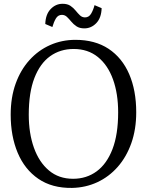

<svg xmlns="http://www.w3.org/2000/svg" viewBox="-20 -956 756 988"><path d="M351 11Q248 12.5 177.5 -35.8Q107 -84 71 -169.8Q35 -255.5 35 -366Q35 -454.5 60.5 -525.5Q86 -596.5 131.8 -647Q177.5 -697.5 238 -724.2Q298.5 -751 368 -751Q469 -751 538.8 -704.8Q608.5 -658.5 644.8 -574.5Q681 -490.5 681 -378Q681 -290.5 655.8 -219.2Q630.5 -148 585.5 -97Q540.5 -46 480.5 -18.2Q420.5 9.5 351 11ZM356 -36Q425 -36 477.2 -74.2Q529.5 -112.5 558.8 -188.5Q588 -264.5 588 -378Q588 -474 561.5 -547.5Q535 -621 483.8 -662.5Q432.5 -704 359 -704Q290 -704 238 -666.8Q186 -629.5 157 -554.5Q128 -479.5 128 -366Q128 -270.5 154.5 -196Q181 -121.5 231.8 -78.8Q282.5 -36 356 -36ZM414 -810Q389.5 -810 373.8 -820.5Q358 -831 346.8 -844.8Q335.5 -858.5 324.5 -869Q313.5 -879.5 298.5 -879.5Q278.5 -879.5 267.5 -860.8Q256.5 -842 249.5 -817L213 -832.5Q214.5 -882 240.5 -909.2Q266.5 -936.5 302 -936.5Q327 -936.5 342.5 -926Q358 -915.5 369.2 -901.5Q380.5 -887.5 391.5 -877Q402.5 -866.5 417.5 -866.5Q437.5 -866.5 448.8 -885.5Q460 -904.5 466.5 -929.5L503 -914Q501.5 -864 475.5 -837Q449.5 -810 414 -810Z"/></svg>

Font: Merriweather Light 18pt Light
Style: Regular
Weight: 300
Version: Version 2.100